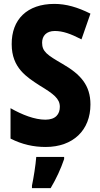

<svg xmlns="http://www.w3.org/2000/svg" viewBox="-20 -795 515 985"><path d="M444 -259C444 -358 393 -414 301 -467C222 -513 196 -530 196 -576C196 -611 218 -636 261 -636C302 -636 342 -622 398 -593L444 -725C378 -758 319 -775 259 -775C119 -775 39 -695 40 -568C40 -446 118 -399 184 -356C255 -313 287 -289 287 -247C287 -210 266 -181 213 -181C158 -181 94 -206 34 -240V-84C93 -54 152 -41 214 -41C356 -41 444 -128 444 -259ZM309 21V10H166C163 51 152 120 144 157V170H240C269 121 292 71 309 21Z"/></svg>

Font: Noto Sans Tamil UI Condensed ExtraBold
Style: Regular
Weight: 800
Width: 3
Designer: Jelle Bosma - Monotype Design Team
Foundry: Monotype Imaging Inc.
Version: Version 2.004